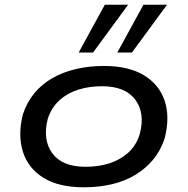

<svg xmlns="http://www.w3.org/2000/svg" viewBox="-20 -786 796 815"><path d="M336 9Q230 9 165 -31Q100 -71 77.5 -141Q55 -211 77 -300Q94 -352 126 -390.5Q158 -429 202.5 -454.5Q247 -480 302.5 -493Q358 -506 421 -506Q526 -506 591 -466.5Q656 -427 679 -358Q702 -289 679 -199Q662 -147 630 -108.5Q598 -70 554 -43.5Q510 -17 455 -4Q400 9 336 9ZM343 -78Q399 -78 445 -93Q491 -108 524.5 -138Q558 -168 573 -216Q597 -305 554.5 -362.5Q512 -420 413 -420Q359 -420 312.5 -405.5Q266 -391 232.5 -360.5Q199 -330 183 -283Q160 -193 202 -135.5Q244 -78 343 -78ZM478 -563 589 -766H689L540 -563ZM314 -563 425 -766H524L375 -563Z"/></svg>

Font: Nunito Sans 7pt Expanded Medium
Style: Italic
Weight: 500
Width: 7
Italic angle: -9°
Designer: Vernon Adams
Foundry: Vernon Adams
Version: Version 3.101;gftools[0.9.27]